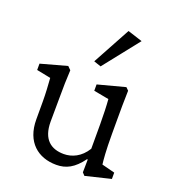

<svg xmlns="http://www.w3.org/2000/svg" viewBox="-145 -905 920 1027"><g transform="rotate(20 315.0 -391.5)"><path d="M523 -77C520 -101 515 -151 515 -249V-329C515 -391 515 -424 517 -495L502 -510L347 -469V-433L433 -417C436 -383 438 -326 438 -275V-136C404 -80 354 -59 309 -59C237 -59 184 -96 184 -198L185 -333C185 -391 186 -443 189 -492L171 -510L22 -469V-433L102 -417C105 -374 108 -331 108 -284V-183C108 -54 187 9 291 9C346 9 390 -13 436 -76L440 -75L439 -2L453 13L597 -22V-58ZM293 -581 334 -567 494 -769 410 -796Z"/></g></svg>

Font: TPK Tissa Web Quiz
Style: Regular
Weight: 400
Designer: Jacques Le Bailly, Suppakit Chalermlarp | Katatrad Co.,Ltd.
Foundry: Jacques Le Bailly, Cadson Demak Co.,Ltd.
Version: Version 5.000;Glyphs 3.1.2 (3151)